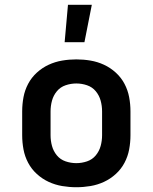

<svg xmlns="http://www.w3.org/2000/svg" viewBox="-20 -777 640 805"><path d="M300 8Q270 8 240.5 3Q211 -2 184 -14.5Q157 -27 134.5 -47.5Q112 -68 98 -94.5Q84 -121 78.5 -150.5Q73 -180 73 -210V-310Q73 -340 78.5 -369.5Q84 -399 98 -425.5Q112 -452 134.5 -472.5Q157 -493 184 -505.5Q211 -518 240.5 -523Q270 -528 300 -528Q330 -528 359.5 -523Q389 -518 416 -505.5Q443 -493 465.5 -472.5Q488 -452 502 -425.5Q516 -399 521.5 -369.5Q527 -340 527 -310V-210Q527 -180 521.5 -150.5Q516 -121 502 -94.5Q488 -68 465.5 -47.5Q443 -27 416 -14.5Q389 -2 359.5 3Q330 8 300 8ZM300 -93Q323 -93 345 -100.5Q367 -108 381.5 -125.5Q396 -143 402 -165Q408 -187 408 -210V-310Q408 -333 402 -355Q396 -377 381.5 -394.5Q367 -412 345 -419.5Q323 -427 300 -427Q277 -427 255 -419.5Q233 -412 218.5 -394.5Q204 -377 198 -355Q192 -333 192 -310V-210Q192 -187 198 -165Q204 -143 218.5 -125.5Q233 -108 255 -100.5Q277 -93 300 -93ZM251 -600 265 -757H365L334 -600Z"/></svg>

Font: Iosevka Aile
Style: Bold
Weight: 700
Designer: Belleve Invis
Foundry: Belleve Invis
Version: Version 28.0.1; ttfautohint (v1.8.4)